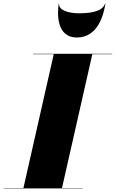

<svg xmlns="http://www.w3.org/2000/svg" viewBox="-65 -1050 645 1070"><path d="M264.5 -1030H262.5C252.5 -969 252.5 -841 362.5 -841C482.5 -841 512.5 -969 522.5 -1030H520.5C504.5 -981 426.5 -976 372.5 -976C318.5 -976 259.5 -993 264.5 -1030ZM-45 -2V0H395V-2H280.5L449.5 -748H560V-750H120V-748H234.5L65.5 -2Z"/></svg>

Font: Bodoni* 96pt Fatface
Style: Italic
Weight: 900
Italic angle: -13°
Version: Version 2.3